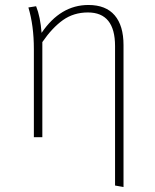

<svg xmlns="http://www.w3.org/2000/svg" viewBox="-20 -551 624 771"><path d="M476 -370V200L442 194V-366Q442 -501 333 -501Q276 -501 233 -470.5Q190 -440 150 -382V0H116V-354Q116 -448 94 -521L125 -526Q142 -484 147 -419Q223 -531 335 -531Q405 -531 440.5 -489.5Q476 -448 476 -370Z"/></svg>

Font: FiraGO UltraLight
Style: Regular
Weight: 200
Designer: bBox Type
Foundry: bBox Type GmbH
Version: Version 1.001